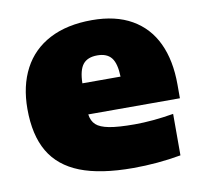

<svg xmlns="http://www.w3.org/2000/svg" viewBox="-68 -632 758 716"><g transform="rotate(-10 311.0 -274.0)"><path d="M597 -215H250Q253.5 -189.5 268.8 -175.5Q284 -161.5 318.2 -155Q352.5 -148.5 414.5 -148.5Q481 -148.5 562 -162V-5Q472.5 11 380.5 11Q257.5 11 180.5 -19.2Q103.5 -49.5 66.8 -112.2Q30 -175 30 -274Q30 -361.5 63.8 -425.8Q97.5 -490 163.5 -524.5Q229.5 -559 324 -559Q413.5 -559 474.5 -524Q535.5 -489 566.2 -423.8Q597 -358.5 597 -267ZM248.5 -333H393Q391.5 -383 374.5 -404.5Q357.5 -426 321 -426Q284 -426 266.8 -404.5Q249.5 -383 248.5 -333Z"/></g></svg>

Font: Encode Sans Semi Expanded Black
Style: Regular
Weight: 900
Width: 6
Designer: Multiple Designers
Foundry: Impallari Type
Version: Version 2.000